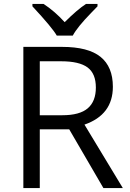

<svg xmlns="http://www.w3.org/2000/svg" viewBox="-20 -951 658 971"><path d="M181.2 -368.2H294.9Q382.8 -368.2 423.8 -403.3Q464.8 -438.5 464.8 -508.3Q464.8 -578.6 422.9 -609.9Q380.9 -641.1 289.1 -641.1H181.2ZM181.2 -296.9V0H98.1V-713.9H293.9Q425.8 -713.9 488.3 -663.6Q550.8 -613.3 550.8 -512.2Q550.8 -370.6 407.2 -320.8L601.1 0H502.9L330.1 -296.9ZM144 -931.2H200.2Q255.9 -895 307.1 -838.9Q370.6 -902.3 415 -931.2H473.1V-918.9L440.9 -885.7Q370.6 -813.5 348.1 -771H267.1Q244.1 -811.5 144 -918.9Z"/></svg>

Font: OpenSans
Style: Regular
Weight: 400
Foundry: Ascender Corporation
Version: Version 1.10